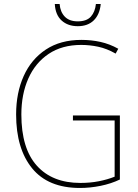

<svg xmlns="http://www.w3.org/2000/svg" viewBox="-20 -989 687 953"><path d="M342 -416H575V-98Q531 -77 479 -66.5Q427 -56 377 -56Q219 -56 139.5 -153.5Q60 -251 60 -421Q60 -528 97.5 -611.5Q135 -695 207.5 -743Q280 -791 384 -791Q433 -791 478.5 -781Q524 -771 567 -747L554 -723Q510 -748 467.5 -757Q425 -766 383 -766Q288 -766 221.5 -721.5Q155 -677 120.5 -599Q86 -521 86 -421Q86 -252 163 -166.5Q240 -81 379 -81Q428 -81 471 -89.5Q514 -98 549 -112V-391H342ZM480 -969Q475 -917 445.5 -888Q416 -859 366 -859Q317 -859 286 -887Q255 -915 252 -969H276Q279 -930 301.5 -906.5Q324 -883 366 -883Q410 -883 431 -906.5Q452 -930 456 -969Z"/></svg>

Font: Noto Sans Malayalam UI SemiCondensed Thin
Style: Regular
Weight: 100
Width: 4
Designer: Jelle Bosma - Monotype Design Team
Foundry: Monotype Imaging Inc.
Version: Version 2.104; ttfautohint (v1.8.4.7-5d5b)